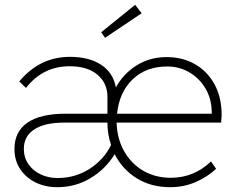

<svg xmlns="http://www.w3.org/2000/svg" viewBox="-20 -767 976 797"><path d="M218 10Q167 10 127 -10Q87 -30 63.5 -65.5Q40 -101 40 -149Q40 -220 93.5 -257.5Q147 -295 253 -295H426V-365Q426 -422 384.5 -457Q343 -492 269 -492Q158 -492 88 -402L60 -429Q145 -531 270 -531Q350 -531 400 -498Q450 -465 461 -404Q492 -461 547 -495.5Q602 -530 671 -530Q738 -530 789.5 -500.5Q841 -471 870.5 -417Q900 -363 900 -289L898 -258H464Q466 -191 495.5 -139Q525 -87 575 -58Q625 -29 689 -29Q785 -29 856 -97L877 -66Q840 -32 791.5 -11Q743 10 686 10Q607 10 547.5 -27Q488 -64 456 -127Q419 -66 356.5 -28Q294 10 218 10ZM674 -491Q586 -491 530.5 -437.5Q475 -384 466 -295H859V-302Q858 -358 832.5 -400.5Q807 -443 765.5 -467Q724 -491 674 -491ZM219 -28Q292 -28 351.5 -66Q411 -104 441 -165Q426 -210 426 -258H245Q166 -258 122.5 -230Q79 -202 79 -149Q79 -113 98 -85.5Q117 -58 149 -43Q181 -28 219 -28ZM416 -610 400 -633 541 -747 568 -712Z"/></svg>

Font: Readex Pro Light
Style: Regular
Weight: 300
Designer: Bonnie Shaver-Troup, Thomas Jockin
Foundry: Lexend
Version: Version 1.200; ttfautohint (v1.8.3)